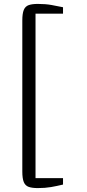

<svg xmlns="http://www.w3.org/2000/svg" viewBox="-20 -824 444 981"><path d="M173.5 137Q144 137 126.5 130.8Q109 124.5 101.5 106.2Q94 88 94 52V-719Q94 -755 101.5 -773.2Q109 -791.5 126.5 -797.8Q144 -804 173.5 -804Q212.5 -804 243 -798.5Q273.5 -793 302 -787V-754H161.5V86H302V119Q271 126.5 240.8 131.8Q210.5 137 173.5 137Z"/></svg>

Font: Merriweather 48pt Light
Style: Regular
Weight: 300
Version: Version 2.100